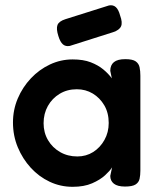

<svg xmlns="http://www.w3.org/2000/svg" viewBox="-20 -711 609 740"><path d="M462 8Q433 8 419 -3Q405 -14 405 -33L412 -66Q404 -53 385 -35.5Q366 -18 335 -4.5Q304 9 260 9Q213 9 171.5 -10.5Q130 -30 98.5 -64.5Q67 -99 48.5 -143.5Q30 -188 30 -239Q30 -288 48.5 -331.5Q67 -375 99 -409Q131 -443 172.5 -462.5Q214 -482 260 -482Q301 -482 329.5 -471Q358 -460 378 -443.5Q398 -427 411 -409L405 -438Q405 -460 419 -471.5Q433 -483 463 -483Q491 -483 503 -474.5Q515 -466 518 -451.5Q521 -437 521 -419V-53Q521 -36 518 -22Q515 -8 502.5 0Q490 8 462 8ZM278 -108Q312 -108 339 -125Q366 -142 382.5 -171.5Q399 -201 399 -237Q399 -276 382 -305Q365 -334 337.5 -350.5Q310 -367 276 -367Q239 -367 210 -349.5Q181 -332 164.5 -302.5Q148 -273 148 -236Q148 -200 165 -171Q182 -142 211.5 -125Q241 -108 278 -108ZM249 -534Q233 -531 222.5 -540Q212 -549 205 -572Q196 -600 201.5 -614.5Q207 -629 232 -637L400 -690Q416 -693 426.5 -683.5Q437 -674 443 -651Q453 -624 446.5 -609.5Q440 -595 416 -587Z"/></svg>

Font: Fredoka Medium
Style: Regular
Weight: 500
Designer: Ben Nathan
Foundry: Milena B. Brandão, Ben Nathan
Version: Version 2.001